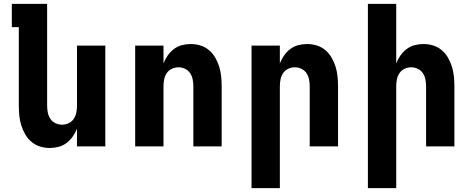

<svg xmlns="http://www.w3.org/2000/svg" viewBox="-20 -755 2440 990"><path d="M236 8Q211 8 186.5 0.5Q162 -7 142.5 -23.5Q123 -40 110 -62.5Q97 -85 89.5 -109.5Q82 -134 79.5 -159.5Q77 -185 77 -210V-615H41V-735H223V-210Q223 -192 226.5 -174.5Q230 -157 239.5 -142.5Q249 -128 265.5 -120Q282 -112 300 -112Q318 -112 334.5 -120Q351 -128 360.5 -142.5Q370 -157 373.5 -174.5Q377 -192 377 -210V-520H523V0H377V-92Q369 -71 355.5 -51.5Q342 -32 323.5 -18Q305 -4 282.5 2Q260 8 236 8Z M677 0V-520H823V-428Q831 -449 844.5 -468.5Q858 -488 876.5 -502Q895 -516 917.5 -522Q940 -528 964 -528Q989 -528 1013.5 -520.5Q1038 -513 1057.5 -496.5Q1077 -480 1090 -457.5Q1103 -435 1110.5 -410.5Q1118 -386 1120.5 -360.5Q1123 -335 1123 -310V0H977V-310Q977 -328 973.5 -345.5Q970 -363 960.5 -377.5Q951 -392 934.5 -400Q918 -408 900 -408Q882 -408 865.5 -400Q849 -392 839.5 -377.5Q830 -363 826.5 -345.5Q823 -328 823 -310V0Z M1277 215V-520H1423V-428Q1431 -449 1444.5 -468.5Q1458 -488 1476.5 -502Q1495 -516 1517.5 -522Q1540 -528 1564 -528Q1589 -528 1613.5 -520.5Q1638 -513 1657.5 -496.5Q1677 -480 1690 -457.5Q1703 -435 1710.5 -410.5Q1718 -386 1720.5 -360.5Q1723 -335 1723 -310V0H1577V-310Q1577 -328 1573.5 -345.5Q1570 -363 1560.5 -377.5Q1551 -392 1534.5 -400Q1518 -408 1500 -408Q1482 -408 1465.5 -400Q1449 -392 1439.5 -377.5Q1430 -363 1426.5 -345.5Q1423 -328 1423 -310V215Z M1877 215V-735H2023V-428Q2031 -449 2044.5 -468.5Q2058 -488 2076.5 -502Q2095 -516 2117.5 -522Q2140 -528 2164 -528Q2189 -528 2213.5 -520.5Q2238 -513 2257.5 -496.5Q2277 -480 2290 -457.5Q2303 -435 2310.5 -410.5Q2318 -386 2320.5 -360.5Q2323 -335 2323 -310V0H2177V-310Q2177 -328 2173.5 -345.5Q2170 -363 2160.5 -377.5Q2151 -392 2134.5 -400Q2118 -408 2100 -408Q2082 -408 2065.5 -400Q2049 -392 2039.5 -377.5Q2030 -363 2026.5 -345.5Q2023 -328 2023 -310V215Z"/></svg>

Font: Iosevka Heavy Extended
Style: Regular
Weight: 900
Width: 7
Monospace: yes
Designer: Belleve Invis
Foundry: Belleve Invis
Version: Version 32.5.0; ttfautohint (v1.8.4)